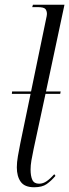

<svg xmlns="http://www.w3.org/2000/svg" viewBox="-20 -780 292 810"><path d="M124 10Q84 10 67.5 -13Q51 -36 51 -74Q51 -95 55.5 -121Q60 -147 66 -177L109 -384H30L31 -394H111L174 -698Q178 -715 178 -721Q178 -734 171.5 -742Q165 -750 138 -750H116L119 -760H252L174 -394H236L234 -384H172L122 -152Q116 -124 112.5 -103Q109 -82 109 -65Q109 -37 116.5 -21Q124 -5 145 -5Q162 -5 177.5 -16Q193 -27 209 -45L214 -38Q196 -17 177 -3.5Q158 10 124 10Z"/></svg>

Font: Noto Serif Display ExtraCondensed Light
Style: Italic
Weight: 300
Width: 2
Italic angle: -12°
Designer: Monotype Design Team
Foundry: Monotype Imaging Inc.
Version: Version 2.009